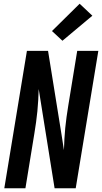

<svg xmlns="http://www.w3.org/2000/svg" viewBox="-20 -1007 546 1027"><path d="M3 0 124 -735H237L309 -288L322 -204Q323 -234 324.5 -263.5Q326 -293 329 -322.5Q332 -352 336 -381.5Q340 -411 345 -441L393 -735H506L385 0H272L187 -531Q186 -501 184.5 -471.5Q183 -442 180 -412.5Q177 -383 173 -353.5Q169 -324 164 -294L116 0ZM314 -789 258 -841 406 -987 474 -923Z"/></svg>

Font: Iosevka Term Curly
Style: Bold Italic
Weight: 700
Italic angle: -9°
Designer: Belleve Invis
Foundry: Belleve Invis
Version: Version 32.3.0